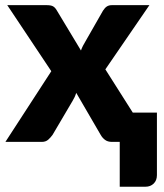

<svg xmlns="http://www.w3.org/2000/svg" viewBox="-26 -538 622 728"><path d="M569 -111V126Q569 146 556.8 158Q544.5 170 525.5 170H428V0H398.5Q382 0 371.8 -8Q361.5 -16 355.5 -27L263 -186Q260.5 -177.5 257 -170Q253.5 -162.5 249.5 -156L173.5 -27Q166.5 -17 157 -8.5Q147.5 0 132.5 0H-5.5L168.5 -268L1.5 -518.5H150.5Q167 -518.5 174.8 -514.2Q182.5 -510 188.5 -500L281 -346.5Q284 -355.5 288.5 -364.2Q293 -373 298.5 -382L364.5 -497.5Q371.5 -508.5 379.2 -513.5Q387 -518.5 398.5 -518.5H540.5L373.5 -275L477.5 -111Z"/></svg>

Font: Lato
Style: Regular
Weight: 900
Designer: Lukasz Dziedzic with Adam Twardoch and Botio Nikoltchev
Foundry: tyPoland Lukasz Dziedzic
Version: Version 2.010; 2014-09-01; http://www.latofonts.com/; ttfaut